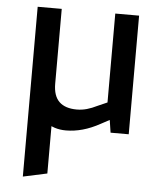

<svg xmlns="http://www.w3.org/2000/svg" viewBox="-52 -549 685 811"><g transform="rotate(5 290.5 -143.0)"><path d="M75 217V-503H177V-186Q177 -134 202.5 -109.5Q228 -85 277 -85Q299 -85 320 -91Q341 -97 363 -108L404 -126V-503H505V0H428L416 -79L438 -63L384 -34Q346 -13 310 -3Q274 7 239 7Q213 7 191.5 0Q170 -7 152 -21L177 -52V195Z"/></g></svg>

Font: REM Medium
Style: Regular
Weight: 400
Version: Version 1.005;gftools[0.9.28]